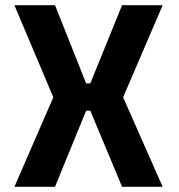

<svg xmlns="http://www.w3.org/2000/svg" viewBox="-20 -720 690 740"><path d="M35.5 0 185.5 -345 35.5 -700H192L312 -398.5H328L450.5 -700H607L454.5 -345L607 0H450.5L328 -293.5H312L192 0Z"/></svg>

Font: Trispace SemiBold
Style: Regular
Weight: 600
Designer: Tyler Finck
Foundry: Etcetera Type Company
Version: Version 1.210; ttfautohint (v1.8.3)